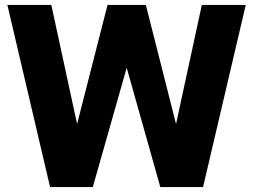

<svg xmlns="http://www.w3.org/2000/svg" viewBox="-20 -762 1031 782"><path d="M10 -742H189L294 -257L418 -742H574L697 -257L802 -742H981L807 0H633L496 -486L358 0H184Z"/></svg>

Font: Exo ExtraBold
Style: Regular
Weight: 800
Designer: Natanael Gama
Foundry: Natanael Gama
Version: Version 1.500